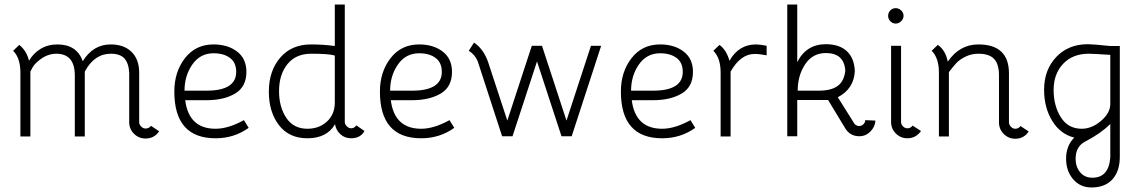

<svg xmlns="http://www.w3.org/2000/svg" viewBox="-20 -602 5026 847"><path d="M310 -269Q310 -365 228 -365Q178 -365 134 -319Q123 -306 114 -286V0H70V-282Q70 -346 38 -378L65 -404Q98 -377 108 -334Q126 -366 158.5 -386Q191 -406 233 -406Q319 -406 345 -332Q391 -406 468 -406Q527 -406 560.5 -373Q594 -340 594 -281V-63Q594 -52 603 -43.5Q612 -35 622 -35Q637 -35 646 -47L682 -23Q661 9 622 9Q592 9 571 -12Q550 -33 550 -63V-280Q548 -323 529 -344Q510 -365 469 -365Q396 -365 354 -286V0H310Z M931 -34Q987 -34 1056 -72L1077 -38Q1013 8 931 8Q749 8 749 -198Q749 -285 796 -345.5Q843 -406 922 -406Q985 -406 1026 -374.5Q1067 -343 1067 -285Q1067 -219 1017.5 -189.5Q968 -160 891 -160H797Q813 -34 931 -34ZM794 -202H891Q1022 -202 1022 -285Q1022 -326 994.5 -346.5Q967 -367 922 -367Q863 -367 828.5 -317.5Q794 -268 794 -202Z M1352 -406Q1406 -406 1457 -399V-582H1501V-64Q1501 -54 1510 -45Q1519 -36 1529 -36Q1543 -36 1552 -49L1588 -24Q1570 8 1529 8Q1501 8 1481.5 -10Q1462 -28 1458 -54Q1422 8 1336 8Q1255 8 1210.5 -50Q1166 -108 1166 -198Q1166 -289 1216 -347.5Q1266 -406 1352 -406ZM1457 -357Q1432 -365 1353 -365Q1285 -365 1248 -319Q1211 -273 1211 -200Q1211 -130 1243 -82Q1275 -34 1336 -34Q1388 -34 1422.5 -66Q1457 -98 1457 -150Z M1838 -34Q1894 -34 1963 -72L1984 -38Q1920 8 1838 8Q1656 8 1656 -198Q1656 -285 1703 -345.5Q1750 -406 1829 -406Q1892 -406 1933 -374.5Q1974 -343 1974 -285Q1974 -219 1924.5 -189.5Q1875 -160 1798 -160H1704Q1720 -34 1838 -34ZM1701 -202H1798Q1929 -202 1929 -285Q1929 -326 1901.5 -346.5Q1874 -367 1829 -367Q1770 -367 1735.5 -317.5Q1701 -268 1701 -202Z M2048 -378 2071 -414Q2113 -387 2134 -326L2218 -70L2326 -400H2371L2479 -70L2587 -400H2632L2502 -1H2457L2349 -331L2241 -1H2195L2087 -333Q2074 -362 2048 -378Z M2901 -34Q2957 -34 3026 -72L3047 -38Q2983 8 2901 8Q2719 8 2719 -198Q2719 -285 2766 -345.5Q2813 -406 2892 -406Q2955 -406 2996 -374.5Q3037 -343 3037 -285Q3037 -219 2987.5 -189.5Q2938 -160 2861 -160H2767Q2783 -34 2901 -34ZM2764 -202H2861Q2992 -202 2992 -285Q2992 -326 2964.5 -346.5Q2937 -367 2892 -367Q2833 -367 2798.5 -317.5Q2764 -268 2764 -202Z M3362 -358Q3331 -364 3309 -364Q3247 -364 3203 -286V0H3159V-282Q3159 -346 3127 -378L3154 -404Q3185 -381 3198 -334Q3239 -406 3315 -406Q3332 -406 3362 -400Z M3842 -70Q3840 -42 3819.5 -21.5Q3799 -1 3771 -1Q3731 -1 3710 -34L3633 -161H3497V-1H3453V-582H3497V-328Q3537 -407 3623 -407Q3683 -407 3716 -376Q3749 -345 3751 -288Q3747 -210 3676 -173L3750 -55Q3759 -46 3770 -46Q3781 -46 3789 -54Q3797 -62 3797 -72ZM3709 -290Q3704 -368 3623 -368Q3565 -368 3532 -318.5Q3499 -269 3499 -202H3592Q3647 -202 3675.5 -223Q3704 -244 3709 -290Z M3966 -532Q3966 -519 3955.5 -508.5Q3945 -498 3931 -498Q3918 -498 3908 -508Q3898 -518 3898 -532Q3898 -546 3907.5 -556Q3917 -566 3931 -566Q3945 -566 3955.5 -556Q3966 -546 3966 -532ZM3983 8Q3953 8 3932 -13Q3911 -34 3911 -64V-400H3955V-64Q3955 -53 3963.5 -44.5Q3972 -36 3983 -36Q3997 -36 4006 -48L4043 -24Q4020 8 3983 8Z M4387 -269Q4387 -319 4365.5 -342Q4344 -365 4296 -365Q4265 -365 4239 -352Q4213 -339 4199.5 -324.5Q4186 -310 4166 -284V0H4122V-282Q4122 -346 4090 -378L4117 -404Q4151 -381 4161 -330Q4213 -406 4296 -406Q4431 -406 4431 -278V-62Q4431 -52 4439.5 -43Q4448 -34 4459 -34Q4473 -34 4482 -46L4518 -22Q4497 10 4459 10Q4429 10 4408 -11Q4387 -32 4387 -62Z M4683 98Q4683 41 4719 5Q4658 -10 4622 -68.5Q4586 -127 4586 -206Q4586 -294 4639.5 -350.5Q4693 -407 4779 -407Q4801 -407 4878 -399H4920V90Q4920 153 4887.5 189Q4855 225 4795 225Q4745 225 4714 188.5Q4683 152 4683 98ZM4628 -205Q4628 -135 4660 -84.5Q4692 -34 4752 -34Q4797 -34 4837.5 -69Q4878 -104 4878 -143V-360Q4801 -365 4783 -365Q4712 -365 4670 -320.5Q4628 -276 4628 -205ZM4799 182Q4871 182 4878 93V-55Q4836 -13 4768 22Q4725 44 4725 98Q4725 134 4745 158Q4765 182 4799 182Z"/></svg>

Font: Bhavuka
Style: Regular
Weight: 400
Version: 2.94.0; ttfautohint (v1.2) -l 7 -r 28 -G 50 -x 13 -D deva -f